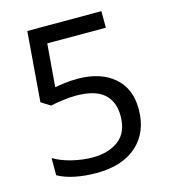

<svg xmlns="http://www.w3.org/2000/svg" viewBox="-108 -800 789 896"><g transform="rotate(-15 286.0 -352.0)"><path d="M275 -438Q385 -438 450 -383Q515 -328 515 -228Q515 -117 444.5 -53.5Q374 10 248 10Q193 10 144.5 0Q96 -10 63 -29V-112Q99 -90 150.5 -77.5Q202 -65 249 -65Q328 -65 376.5 -102.5Q425 -140 425 -219Q425 -289 382 -326.5Q339 -364 246 -364Q218 -364 182 -359Q146 -354 124 -349L80 -377L107 -714H465V-634H182L165 -427Q182 -430 211 -434Q240 -438 275 -438Z"/></g></svg>

Font: Noto Sans Gunjala Gondi Semibold
Style: Regular
Weight: 600
Designer: Ek Type
Foundry: Ek Type
Version: Version 1.004; ttfautohint (v1.8.4.7-5d5b)